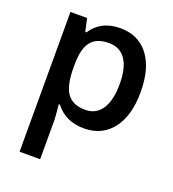

<svg xmlns="http://www.w3.org/2000/svg" viewBox="-142 -658 907 1007"><g transform="rotate(20 311.5 -155.0)"><path d="M356 9.8Q253.4 9.8 196.8 -64H189.9Q196.8 4.4 196.8 19V240.2H82V-540H174.8Q178.7 -524.9 190.9 -467.8H196.8Q250.5 -549.8 357.9 -549.8Q459 -549.8 515.4 -476.6Q571.8 -403.3 571.8 -271Q571.8 -138.7 514.4 -64.5Q457 9.8 356 9.8ZM328.1 -456.1Q259.8 -456.1 228.3 -416Q196.8 -376 196.8 -288.1V-271Q196.8 -172.4 228 -128.2Q259.3 -84 330.1 -84Q389.6 -84 421.9 -132.8Q454.1 -181.6 454.1 -272Q454.1 -362.8 422.1 -409.4Q390.1 -456.1 328.1 -456.1Z"/></g></svg>

Font: f3_51262          
Style: Regular
Weight: 600
Foundry: Ascender Corporation
Version: Version 1.10